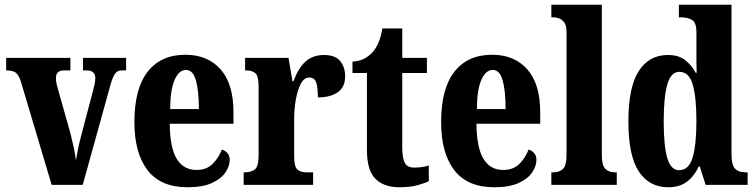

<svg xmlns="http://www.w3.org/2000/svg" viewBox="-20 -780 3187 810"><path d="M68 -436Q59 -464 46.5 -473.5Q34 -483 6 -483V-536H277V-483H251Q232 -483 224 -474.5Q216 -466 216 -452Q216 -439 218.5 -427.5Q221 -416 224 -406L277 -218Q285 -186 291.5 -156.5Q298 -127 300 -103Q304 -122 308.5 -147Q313 -172 320 -198L371 -392Q376 -411 379 -424Q382 -437 382 -453Q382 -466 373 -474.5Q364 -483 345 -483H330V-536H512V-483H492Q475 -483 464.5 -468Q454 -453 443 -411L329 0H198Z M771 10Q658 10 602.5 -62Q547 -134 547 -265Q547 -406 603 -477.5Q659 -549 762 -549Q856 -549 910.5 -487.5Q965 -426 965 -307V-258H696Q697 -157 725.5 -110Q754 -63 809 -63Q851 -63 876.5 -88Q902 -113 916 -149Q930 -145 939.5 -134Q949 -123 949 -106Q949 -79 931 -52.5Q913 -26 874 -8Q835 10 771 10ZM819 -320Q819 -397 806.5 -441Q794 -485 765 -485Q735 -485 716.5 -442.5Q698 -400 698 -320Z M1008 0V-53H1012Q1040 -53 1055.5 -65.5Q1071 -78 1071 -125V-415Q1071 -459 1057.5 -471Q1044 -483 1018 -483H1014V-536H1197L1214 -437H1218Q1238 -492 1268.5 -520Q1299 -548 1347 -548Q1394 -548 1415 -522.5Q1436 -497 1436 -458Q1436 -412 1404.5 -390.5Q1373 -369 1321 -369Q1321 -411 1314 -432Q1307 -453 1284 -453Q1263 -453 1249 -426.5Q1235 -400 1228 -359.5Q1221 -319 1221 -277V-120Q1221 -76 1235 -64.5Q1249 -53 1273 -53H1301V0Z M1664 10Q1601 10 1564.5 -25Q1528 -60 1528 -148V-472H1467V-520Q1500 -522 1522 -535.5Q1544 -549 1556 -565Q1568 -579 1577.5 -602Q1587 -625 1593 -660H1677V-536H1781V-472H1677V-159Q1677 -114 1687.5 -93.5Q1698 -73 1727 -73Q1762 -73 1789 -82V-16Q1775 -8 1743 1Q1711 10 1664 10Z M2065 10Q1952 10 1896.5 -62Q1841 -134 1841 -265Q1841 -406 1897 -477.5Q1953 -549 2056 -549Q2150 -549 2204.5 -487.5Q2259 -426 2259 -307V-258H1990Q1991 -157 2019.5 -110Q2048 -63 2103 -63Q2145 -63 2170.5 -88Q2196 -113 2210 -149Q2224 -145 2233.5 -134Q2243 -123 2243 -106Q2243 -79 2225 -52.5Q2207 -26 2168 -8Q2129 10 2065 10ZM2113 -320Q2113 -397 2100.5 -441Q2088 -485 2059 -485Q2029 -485 2010.5 -442.5Q1992 -400 1992 -320Z M2306 0V-53H2316Q2340 -53 2355 -67.5Q2370 -82 2370 -125V-646Q2370 -673 2360 -686Q2350 -699 2337 -703Q2324 -707 2316 -707H2306V-760H2519V-125Q2519 -82 2534 -67.5Q2549 -53 2573 -53H2582V0Z M2799 10Q2719 10 2675 -56.5Q2631 -123 2631 -267Q2631 -412 2674.5 -480Q2718 -548 2798 -548Q2843 -548 2870.5 -526.5Q2898 -505 2915 -473H2919Q2918 -495 2918 -524.5Q2918 -554 2918 -583V-644Q2918 -686 2898.5 -696.5Q2879 -707 2852 -707H2844V-760H3066V-130Q3066 -84 3081 -68.5Q3096 -53 3126 -53H3134V0H2957L2932 -78H2928Q2909 -37 2878 -13.5Q2847 10 2799 10ZM2845 -62Q2886 -62 2902 -115.5Q2918 -169 2918 -269Q2918 -369 2902.5 -423Q2887 -477 2846 -477Q2810 -477 2795 -423Q2780 -369 2780 -268Q2780 -165 2795 -113.5Q2810 -62 2845 -62Z"/></svg>

Font: Noto Serif Myanmar ExtraCondensed ExtraBold
Style: Regular
Weight: 800
Width: 2
Designer: Ben Mitchell and the Monotype Design Team
Foundry: Monotype Imaging Inc.
Version: Version 2.106; ttfautohint (v1.8.4.7-5d5b)